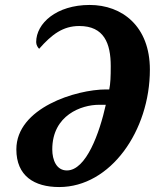

<svg xmlns="http://www.w3.org/2000/svg" viewBox="-20 -745 627 775"><path d="M219 10C426 10 585 -217 585 -464C585 -639 473 -725 342 -725C208 -725 126 -651 126 -575C126 -563 133 -553 138 -548C189 -606 234 -640 300 -640C400 -640 427 -570 427 -478C427 -437 426 -408 421 -384H408C288 -384 46 -310 46 -142C46 -35 118 10 219 10ZM250 -57C208 -57 191 -99 191 -142C191 -281 310 -322 379 -322H407C382 -209 328 -57 250 -57Z"/></svg>

Font: Noto Serif Condensed Extra
Style: Italic
Weight: 800
Width: 3
Italic angle: -12°
Designer: Monotype Design Team
Foundry: Monotype Imaging Inc.
Version: Version 1.901